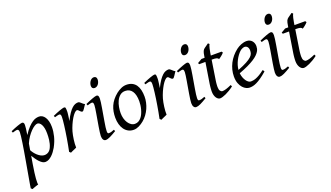

<svg xmlns="http://www.w3.org/2000/svg" viewBox="-80 -1224 3514 2041"><g transform="rotate(-20 1676.5 -203.5)"><path d="M297.9 -393.1Q284.7 -393.1 264.6 -380.9Q244.6 -368.7 222.7 -346.4Q200.7 -324.2 179.2 -293.2Q157.7 -262.2 142.1 -224.6L129.9 -153.3Q137.2 -138.7 150.4 -120.8Q163.6 -103 180.7 -87.6Q197.8 -72.3 217.3 -62Q236.8 -51.8 256.8 -51.8Q283.2 -51.8 303.5 -66.2Q323.7 -80.6 335 -106.9Q343.8 -126 349.1 -146.7Q354.5 -167.5 356.9 -187.7Q359.4 -208 360.1 -226.6Q360.8 -245.1 360.8 -259.8Q360.8 -293.9 355.5 -319.1Q350.1 -344.2 341.1 -360.6Q332 -377 320.8 -385Q309.6 -393.1 297.9 -393.1ZM169.9 -424.8Q169.9 -410.2 166.7 -383.8Q163.6 -357.4 156.7 -314.5Q188 -362.8 215.3 -391.1Q242.7 -419.4 265.4 -434.1Q288.1 -448.7 306.6 -452.9Q325.2 -457 339.8 -457Q358.9 -457 375.5 -447.3Q392.1 -437.5 404.8 -418.2Q417.5 -398.9 424.8 -370.8Q432.1 -342.8 432.1 -306.2Q432.1 -257.3 418.5 -202.6Q404.8 -147.9 374 -91.8Q362.8 -72.3 348.4 -52.5Q334 -32.7 316.9 -16.6Q299.8 -0.5 280.5 9.8Q261.2 20 240.2 20Q223.6 20 207.8 10Q191.9 0 176.5 -16.1Q161.1 -32.2 147 -52.7Q132.8 -73.2 120.1 -93.8L105 -2.9Q88.4 97.7 84.5 151.1Q80.6 204.6 85.9 218.3Q78.6 220.2 68.8 223.4Q59.1 226.6 48.6 230.2Q38.1 233.9 28.6 237.5Q19 241.2 12.7 244.1L-2.9 230Q-1 215.8 4.2 186Q9.3 156.2 16.4 116.2Q23.4 76.2 31.7 28.8Q40 -18.6 48.6 -67.4Q57.1 -116.2 65.2 -164.1Q73.2 -211.9 79.3 -252.7Q85.4 -293.5 89.1 -324.5Q92.8 -355.5 92.8 -371.1Q92.8 -382.3 90.8 -388.9Q88.9 -395.5 85.4 -398.7Q82 -401.9 78.1 -402.8Q74.2 -403.8 69.8 -403.8Q65.4 -403.8 57.4 -402.1Q49.3 -400.4 41 -397.9Q31.7 -395.5 21 -392.1L14.2 -410.2Q34.7 -419.4 55.7 -428Q76.7 -436.5 95 -442.9Q113.3 -449.2 127.2 -453.1Q141.1 -457 147 -457Q156.7 -457 163.3 -450.4Q169.9 -443.8 169.9 -424.8Z M846.2 -415Q840.3 -407.2 833.3 -396Q826.2 -384.8 819.1 -374.3Q812 -363.8 805.7 -356.4Q799.3 -349.1 794.4 -349.1Q785.2 -349.1 778.6 -354.5Q772 -359.9 766.4 -366Q760.7 -372.1 755.1 -377.4Q749.5 -382.8 742.2 -382.8Q729.5 -382.8 712.6 -365.5Q695.8 -348.1 679 -320.1Q662.1 -292 646.7 -257.1Q631.3 -222.2 621.1 -187Q615.7 -168.5 611.6 -146.2Q607.4 -124 604.2 -100.6Q601.1 -77.1 599.6 -54.4Q598.1 -31.7 599.1 -12.2Q592.8 -8.8 583.3 -4.6Q573.7 -0.5 563.7 3.9Q553.7 8.3 544.4 12.5Q535.2 16.6 529.3 20L513.2 4.9Q520.5 -29.8 527.3 -66.9Q534.2 -104 540.3 -140.9Q546.4 -177.7 551.5 -212.9Q556.6 -248 560.3 -278.3Q564 -308.6 566.2 -332.5Q568.4 -356.4 568.4 -371.1Q568.4 -382.3 566.7 -388.9Q564.9 -395.5 562.3 -398.7Q559.6 -401.9 555.9 -402.8Q552.2 -403.8 548.3 -403.8Q543.5 -403.8 535.2 -402.1Q526.9 -400.4 518.6 -397.9Q508.8 -395.5 498 -392.1L491.2 -410.2Q511.7 -419.4 532.5 -428Q553.2 -436.5 571.3 -442.9Q589.4 -449.2 602.8 -453.1Q616.2 -457 622.1 -457Q628.9 -457 632.8 -454.6Q636.7 -452.1 638.4 -446Q640.1 -439.9 640.6 -429Q641.1 -418 641.1 -400.9Q641.1 -395.5 639.6 -382.8Q638.2 -370.1 636.2 -355.2Q634.3 -340.3 632.1 -325.7Q629.9 -311 628.4 -301.8Q651.9 -350.1 672.9 -380.4Q693.8 -410.6 712.6 -427.7Q731.4 -444.8 748.5 -450.9Q765.6 -457 781.2 -457Q790 -457 797.1 -452.1Q804.2 -447.3 811.5 -440.4Q818.8 -433.6 827.1 -426.5Q835.4 -419.4 846.2 -415Z M1048.3 -35.2Q1025.4 -21.5 1007.1 -11.2Q988.8 -1 973.6 6.1Q958.5 13.2 946.3 16.6Q934.1 20 923.3 20Q906.7 20 897 4.6Q887.2 -10.7 887.2 -37.1Q887.2 -51.8 890.9 -78.9Q894.5 -106 899.9 -138.9Q905.3 -171.9 911.6 -207.8Q918 -243.7 923.3 -276.1Q928.7 -308.6 932.4 -333.7Q936 -358.9 936 -371.1Q936 -382.3 934.6 -388.9Q933.1 -395.5 930.7 -398.7Q928.2 -401.9 924.3 -402.8Q920.4 -403.8 916 -403.8Q912.1 -403.8 904.1 -402.1Q896 -400.4 887.7 -397.9Q878.4 -395.5 867.2 -392.1L860.4 -410.2Q880.9 -419.4 901.1 -428Q921.4 -436.5 939 -442.9Q956.5 -449.2 969.7 -453.1Q982.9 -457 989.3 -457Q1002.9 -457 1008.5 -447.8Q1014.2 -438.5 1014.2 -416Q1014.2 -401.9 1010.5 -374.3Q1006.8 -346.7 1001 -312.5Q995.1 -278.3 988.8 -241Q982.4 -203.6 976.6 -169.4Q970.7 -135.3 967 -107.7Q963.4 -80.1 963.4 -65.9Q963.4 -50.8 966.6 -43.9Q969.7 -37.1 978 -37.1Q993.2 -37.1 1007.1 -41Q1021 -44.9 1041 -53.2ZM1061.5 -616.2Q1061.5 -602.5 1057.4 -589.1Q1053.2 -575.7 1045.4 -564.7Q1037.6 -553.7 1026.4 -546.9Q1015.1 -540 1001.5 -540Q986.3 -540 978 -548.8Q969.7 -557.6 969.7 -574.2Q969.7 -587.4 974.1 -600.8Q978.5 -614.3 986.3 -625.5Q994.1 -636.7 1005.1 -643.8Q1016.1 -650.9 1029.8 -650.9Q1044.9 -650.9 1053.2 -641.8Q1061.5 -632.8 1061.5 -616.2Z M1398.4 -246.1Q1398.4 -320.8 1371.1 -360.4Q1343.8 -399.9 1293.5 -399.9Q1258.3 -399.9 1234.4 -379.6Q1210.4 -359.4 1195.8 -328.6Q1181.2 -297.9 1174.8 -262Q1168.5 -226.1 1168.5 -194.8Q1168.5 -162.1 1176.5 -133.1Q1184.6 -104 1199 -82.3Q1213.4 -60.5 1232.7 -47.9Q1252 -35.2 1274.4 -35.2Q1296.9 -35.2 1314.7 -45.2Q1332.5 -55.2 1346.4 -72Q1360.4 -88.9 1370.1 -110.6Q1379.9 -132.3 1386.2 -155.8Q1392.6 -179.2 1395.5 -202.6Q1398.4 -226.1 1398.4 -246.1ZM1468.3 -272.9Q1468.3 -240.2 1460.9 -206.8Q1453.6 -173.3 1439.5 -141.8Q1425.3 -110.4 1404.5 -81.8Q1383.8 -53.2 1356.4 -30.8Q1343.8 -20.5 1329.6 -11.2Q1315.4 -2 1300.8 5.1Q1286.1 12.2 1271 16.1Q1255.9 20 1241.2 20Q1207 20 1180.4 5.6Q1153.8 -8.8 1135.5 -33.9Q1117.2 -59.1 1107.7 -93.5Q1098.1 -127.9 1098.1 -168Q1098.1 -203.1 1104 -235.6Q1109.9 -268.1 1123 -298.3Q1136.2 -328.6 1158.2 -356.4Q1180.2 -384.3 1212.4 -410.2Q1237.3 -429.7 1267.1 -443.4Q1296.9 -457 1327.1 -457Q1365.2 -457 1392.1 -443.4Q1418.9 -429.7 1435.8 -405.3Q1452.6 -380.9 1460.4 -347.2Q1468.3 -313.5 1468.3 -272.9Z M1869.1 -415Q1863.3 -407.2 1856.2 -396Q1849.1 -384.8 1842 -374.3Q1835 -363.8 1828.6 -356.4Q1822.3 -349.1 1817.4 -349.1Q1808.1 -349.1 1801.5 -354.5Q1794.9 -359.9 1789.3 -366Q1783.7 -372.1 1778.1 -377.4Q1772.5 -382.8 1765.1 -382.8Q1752.4 -382.8 1735.6 -365.5Q1718.8 -348.1 1701.9 -320.1Q1685.1 -292 1669.7 -257.1Q1654.3 -222.2 1644 -187Q1638.7 -168.5 1634.5 -146.2Q1630.4 -124 1627.2 -100.6Q1624 -77.1 1622.6 -54.4Q1621.1 -31.7 1622.1 -12.2Q1615.7 -8.8 1606.2 -4.6Q1596.7 -0.5 1586.7 3.9Q1576.7 8.3 1567.4 12.5Q1558.1 16.6 1552.2 20L1536.1 4.9Q1543.5 -29.8 1550.3 -66.9Q1557.1 -104 1563.2 -140.9Q1569.3 -177.7 1574.5 -212.9Q1579.6 -248 1583.3 -278.3Q1586.9 -308.6 1589.1 -332.5Q1591.3 -356.4 1591.3 -371.1Q1591.3 -382.3 1589.6 -388.9Q1587.9 -395.5 1585.2 -398.7Q1582.5 -401.9 1578.9 -402.8Q1575.2 -403.8 1571.3 -403.8Q1566.4 -403.8 1558.1 -402.1Q1549.8 -400.4 1541.5 -397.9Q1531.7 -395.5 1521 -392.1L1514.2 -410.2Q1534.7 -419.4 1555.4 -428Q1576.2 -436.5 1594.2 -442.9Q1612.3 -449.2 1625.7 -453.1Q1639.2 -457 1645 -457Q1651.9 -457 1655.8 -454.6Q1659.7 -452.1 1661.4 -446Q1663.1 -439.9 1663.6 -429Q1664.1 -418 1664.1 -400.9Q1664.1 -395.5 1662.6 -382.8Q1661.1 -370.1 1659.2 -355.2Q1657.2 -340.3 1655 -325.7Q1652.8 -311 1651.4 -301.8Q1674.8 -350.1 1695.8 -380.4Q1716.8 -410.6 1735.6 -427.7Q1754.4 -444.8 1771.5 -450.9Q1788.6 -457 1804.2 -457Q1813 -457 1820.1 -452.1Q1827.1 -447.3 1834.5 -440.4Q1841.8 -433.6 1850.1 -426.5Q1858.4 -419.4 1869.1 -415Z M2071.3 -35.2Q2048.3 -21.5 2030 -11.2Q2011.7 -1 1996.6 6.1Q1981.4 13.2 1969.2 16.6Q1957 20 1946.3 20Q1929.7 20 1919.9 4.6Q1910.2 -10.7 1910.2 -37.1Q1910.2 -51.8 1913.8 -78.9Q1917.5 -106 1922.9 -138.9Q1928.2 -171.9 1934.6 -207.8Q1940.9 -243.7 1946.3 -276.1Q1951.7 -308.6 1955.3 -333.7Q1959 -358.9 1959 -371.1Q1959 -382.3 1957.5 -388.9Q1956.1 -395.5 1953.6 -398.7Q1951.2 -401.9 1947.3 -402.8Q1943.4 -403.8 1939 -403.8Q1935.1 -403.8 1927 -402.1Q1918.9 -400.4 1910.6 -397.9Q1901.4 -395.5 1890.1 -392.1L1883.3 -410.2Q1903.8 -419.4 1924.1 -428Q1944.3 -436.5 1961.9 -442.9Q1979.5 -449.2 1992.7 -453.1Q2005.9 -457 2012.2 -457Q2025.9 -457 2031.5 -447.8Q2037.1 -438.5 2037.1 -416Q2037.1 -401.9 2033.4 -374.3Q2029.8 -346.7 2023.9 -312.5Q2018.1 -278.3 2011.7 -241Q2005.4 -203.6 1999.5 -169.4Q1993.7 -135.3 1990 -107.7Q1986.3 -80.1 1986.3 -65.9Q1986.3 -50.8 1989.5 -43.9Q1992.7 -37.1 2001 -37.1Q2016.1 -37.1 2030 -41Q2043.9 -44.9 2064 -53.2ZM2084.5 -616.2Q2084.5 -602.5 2080.3 -589.1Q2076.2 -575.7 2068.4 -564.7Q2060.5 -553.7 2049.3 -546.9Q2038.1 -540 2024.4 -540Q2009.3 -540 2001 -548.8Q1992.7 -557.6 1992.7 -574.2Q1992.7 -587.4 1997.1 -600.8Q2001.5 -614.3 2009.3 -625.5Q2017.1 -636.7 2028.1 -643.8Q2039.1 -650.9 2052.7 -650.9Q2067.9 -650.9 2076.2 -641.8Q2084.5 -632.8 2084.5 -616.2Z M2378.4 -57.1Q2354.5 -38.6 2330.6 -24.2Q2306.6 -9.8 2285.2 0Q2263.7 9.8 2246.3 14.9Q2229 20 2218.3 20Q2206.1 20 2195.1 12.7Q2184.1 5.4 2175.5 -7.6Q2167 -20.5 2162.1 -38.6Q2157.2 -56.6 2157.2 -78.1Q2157.2 -87.4 2157.7 -96.7Q2158.2 -106 2158.9 -116Q2159.7 -126 2160.9 -137.2Q2162.1 -148.4 2164.1 -162.1L2201.7 -397.9H2131.3L2124 -413.1L2173.3 -441.9H2208.5L2211.4 -459Q2214.4 -479 2217.5 -492.2Q2220.7 -505.4 2224.9 -514.2Q2229 -522.9 2233.9 -528.6Q2238.8 -534.2 2245.1 -539.1L2294.4 -574.2L2308.1 -562Q2304.7 -557.6 2300.8 -546.4Q2297.4 -536.6 2292.7 -518.6Q2288.1 -500.5 2283.2 -470.2L2278.8 -441.9H2400.4L2410.2 -428.2Q2405.3 -421.4 2396.7 -413.3Q2388.2 -405.3 2378.9 -397.9Q2369.6 -390.6 2361.1 -384.5Q2352.5 -378.4 2348.1 -376Q2345.2 -382.8 2340.1 -387Q2335 -391.1 2326.2 -393.6Q2317.4 -396 2304.4 -397Q2291.5 -397.9 2273.4 -397.9H2272L2237.3 -173.8Q2235.8 -164.6 2234.6 -154.1Q2233.4 -143.6 2232.7 -134Q2231.9 -124.5 2231.7 -116.2Q2231.4 -107.9 2231.4 -103Q2231.4 -72.8 2242.4 -58.3Q2253.4 -43.9 2267.1 -43.9Q2284.2 -43.9 2308.8 -51.3Q2333.5 -58.6 2370.1 -75.2Z M2593.3 -381.8Q2577.1 -367.2 2561.8 -346.2Q2546.4 -325.2 2533.9 -300.8Q2521.5 -276.4 2513.2 -249.8Q2504.9 -223.1 2502.9 -197.3Q2566.9 -222.2 2604.2 -242.4Q2641.6 -262.7 2660.6 -280.8Q2679.7 -298.8 2685.1 -315.4Q2690.4 -332 2690.4 -349.1Q2690.4 -364.3 2686.5 -375.2Q2682.6 -386.2 2676.3 -392.8Q2669.9 -399.4 2661.9 -402.6Q2653.8 -405.8 2645.5 -405.8Q2637.7 -405.8 2622.6 -400.1Q2607.4 -394.5 2593.3 -381.8ZM2768.6 -371.1Q2768.6 -357.4 2765.4 -342.3Q2762.2 -327.1 2752.2 -311Q2742.2 -294.9 2724.4 -277.3Q2706.5 -259.8 2677 -241Q2647.5 -222.2 2605 -201.9Q2562.5 -181.6 2503.4 -159.7Q2506.3 -132.3 2514.9 -109.9Q2523.4 -87.4 2534.9 -71.3Q2546.4 -55.2 2559.8 -46.1Q2573.2 -37.1 2586.4 -37.1Q2596.7 -37.1 2611.3 -39.3Q2626 -41.5 2645.3 -48.8Q2664.6 -56.2 2688.7 -70.3Q2712.9 -84.5 2742.2 -107.9Q2747.6 -105 2751.7 -98.4Q2755.9 -91.8 2757.3 -87.9Q2717.3 -53.2 2686.5 -32Q2655.8 -10.7 2631.6 0.7Q2607.4 12.2 2588.1 16.1Q2568.8 20 2551.3 20Q2535.2 20 2514.6 11Q2494.1 2 2476.1 -17.8Q2458 -37.6 2445.6 -69.6Q2433.1 -101.6 2433.1 -147.9Q2433.1 -186 2442.4 -222.9Q2451.7 -259.8 2469 -293.7Q2486.3 -327.6 2511.7 -357.9Q2537.1 -388.2 2569.3 -413.1Q2580.6 -421.9 2594.7 -429.9Q2608.9 -438 2624.3 -444.1Q2639.6 -450.2 2655.5 -453.6Q2671.4 -457 2686.5 -457Q2707.5 -457 2722.9 -449.5Q2738.3 -441.9 2748.5 -429.7Q2758.8 -417.5 2763.7 -402.1Q2768.6 -386.7 2768.6 -371.1Z M3017.6 -35.2Q2994.6 -21.5 2976.3 -11.2Q2958 -1 2942.9 6.1Q2927.7 13.2 2915.5 16.6Q2903.3 20 2892.6 20Q2876 20 2866.2 4.6Q2856.4 -10.7 2856.4 -37.1Q2856.4 -51.8 2860.1 -78.9Q2863.8 -106 2869.1 -138.9Q2874.5 -171.9 2880.9 -207.8Q2887.2 -243.7 2892.6 -276.1Q2897.9 -308.6 2901.6 -333.7Q2905.3 -358.9 2905.3 -371.1Q2905.3 -382.3 2903.8 -388.9Q2902.3 -395.5 2899.9 -398.7Q2897.5 -401.9 2893.6 -402.8Q2889.6 -403.8 2885.3 -403.8Q2881.3 -403.8 2873.3 -402.1Q2865.2 -400.4 2856.9 -397.9Q2847.7 -395.5 2836.4 -392.1L2829.6 -410.2Q2850.1 -419.4 2870.4 -428Q2890.6 -436.5 2908.2 -442.9Q2925.8 -449.2 2939 -453.1Q2952.1 -457 2958.5 -457Q2972.2 -457 2977.8 -447.8Q2983.4 -438.5 2983.4 -416Q2983.4 -401.9 2979.7 -374.3Q2976.1 -346.7 2970.2 -312.5Q2964.4 -278.3 2958 -241Q2951.7 -203.6 2945.8 -169.4Q2939.9 -135.3 2936.3 -107.7Q2932.6 -80.1 2932.6 -65.9Q2932.6 -50.8 2935.8 -43.9Q2939 -37.1 2947.3 -37.1Q2962.4 -37.1 2976.3 -41Q2990.2 -44.9 3010.3 -53.2ZM3030.8 -616.2Q3030.8 -602.5 3026.6 -589.1Q3022.5 -575.7 3014.6 -564.7Q3006.8 -553.7 2995.6 -546.9Q2984.4 -540 2970.7 -540Q2955.6 -540 2947.3 -548.8Q2939 -557.6 2939 -574.2Q2939 -587.4 2943.4 -600.8Q2947.8 -614.3 2955.6 -625.5Q2963.4 -636.7 2974.4 -643.8Q2985.4 -650.9 2999 -650.9Q3014.2 -650.9 3022.5 -641.8Q3030.8 -632.8 3030.8 -616.2Z M3324.7 -57.1Q3300.8 -38.6 3276.9 -24.2Q3252.9 -9.8 3231.4 0Q3210 9.8 3192.6 14.9Q3175.3 20 3164.6 20Q3152.3 20 3141.4 12.7Q3130.4 5.4 3121.8 -7.6Q3113.3 -20.5 3108.4 -38.6Q3103.5 -56.6 3103.5 -78.1Q3103.5 -87.4 3104 -96.7Q3104.5 -106 3105.2 -116Q3106 -126 3107.2 -137.2Q3108.4 -148.4 3110.4 -162.1L3147.9 -397.9H3077.6L3070.3 -413.1L3119.6 -441.9H3154.8L3157.7 -459Q3160.6 -479 3163.8 -492.2Q3167 -505.4 3171.1 -514.2Q3175.3 -522.9 3180.2 -528.6Q3185.1 -534.2 3191.4 -539.1L3240.7 -574.2L3254.4 -562Q3251 -557.6 3247.1 -546.4Q3243.7 -536.6 3239 -518.6Q3234.4 -500.5 3229.5 -470.2L3225.1 -441.9H3346.7L3356.4 -428.2Q3351.6 -421.4 3343 -413.3Q3334.5 -405.3 3325.2 -397.9Q3315.9 -390.6 3307.4 -384.5Q3298.8 -378.4 3294.4 -376Q3291.5 -382.8 3286.4 -387Q3281.2 -391.1 3272.5 -393.6Q3263.7 -396 3250.7 -397Q3237.8 -397.9 3219.7 -397.9H3218.3L3183.6 -173.8Q3182.1 -164.6 3180.9 -154.1Q3179.7 -143.6 3179 -134Q3178.2 -124.5 3178 -116.2Q3177.7 -107.9 3177.7 -103Q3177.7 -72.8 3188.7 -58.3Q3199.7 -43.9 3213.4 -43.9Q3230.5 -43.9 3255.1 -51.3Q3279.8 -58.6 3316.4 -75.2Z"/></g></svg>

Font: Gentium Plus CyrE
Style: Italic
Weight: 400
Italic angle: -8°
Designer: J. Victor Gaultney, Annie Olsen, Iska Routamaa, Becca Hirsbrunner
Foundry: SIL International
Version: Version 5.000